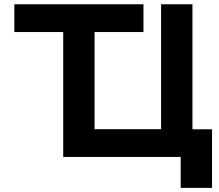

<svg xmlns="http://www.w3.org/2000/svg" viewBox="-20 -743 1038 909"><path d="M279.3 0V-591.3H47.9V-722.7H659.2V-591.3H427.7V-131.3H742.7V-722.7H891.1V-130.9H983.9V146.5H835.4V0Z"/></svg>

Font: Giphurs
Style: Bold
Weight: 700
Version: Version 0.920; ttfautohint (v1.8.4.7-5d5b)